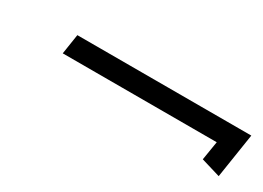

<svg xmlns="http://www.w3.org/2000/svg" viewBox="-19 -475 594 433"><g transform="rotate(30 278.0 -258.0)"><path d="M95 -264H496L488 -215L538 -200L556 -316H103Z"/></g></svg>

Font: Charger Sport
Style: ExLitExtObl
Weight: 200
Designer: Jasper
Foundry: Cannot Into Space Fonts
Version: Version 1.1